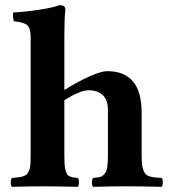

<svg xmlns="http://www.w3.org/2000/svg" viewBox="-20 -718 656 740"><path d="M228 -576.2V-371.1Q281.2 -404.3 326.2 -424.1Q371.1 -443.8 393.1 -443.8Q525.9 -443.8 525.9 -284.2V-122.1Q525.9 -101.1 527.1 -86.9Q528.3 -72.8 532.5 -62.5Q536.6 -52.2 541.3 -46.9Q545.9 -41.5 556.2 -38.3Q566.4 -35.2 575.9 -34.2Q585.4 -33.2 603 -32.2Q607.4 -27.8 607.4 -15.1Q607.4 -2.4 603 2Q517.1 0 460.9 0Q422.9 0 338.9 2Q334.5 -2.4 334.5 -15.1Q334.5 -27.8 338.9 -32.2Q356.9 -33.7 365.5 -35.9Q374 -38.1 382.3 -46.9Q390.6 -55.7 393.3 -73.5Q396 -91.3 396 -122.1V-294.9Q396 -331.5 376.7 -350.8Q357.4 -370.1 320.8 -370.1Q290 -370.1 228 -332V-122.1Q228 -100.6 228.8 -86.7Q229.5 -72.8 232.4 -62.7Q235.4 -52.7 238 -47.4Q240.7 -42 247.8 -38.8Q254.9 -35.6 261 -34.4Q267.1 -33.2 279.8 -32.2Q284.2 -27.8 284.2 -15.1Q284.2 -2.4 279.8 2Q193.8 0 163.1 0Q109.9 0 25.9 2Q21.5 -2.4 21.5 -15.1Q21.5 -27.8 25.9 -32.2Q44.4 -33.7 52.7 -34.7Q61 -35.6 71.3 -39.3Q81.5 -43 85.2 -47.9Q88.9 -52.7 92.8 -63Q96.7 -73.2 97.4 -86.9Q98.1 -100.6 98.1 -122.1V-576.2Q98.1 -608.9 85.2 -620.6Q72.3 -632.3 33.2 -636.2Q31.7 -641.1 30.5 -653.1Q29.3 -665 30.8 -669.9Q78.6 -672.4 132.8 -680.7Q187 -689 209 -698.2Q231.9 -698.2 231.9 -681.2Q228 -646.5 228 -576.2Z"/></svg>

Font: Common Serif
Style: Bold
Weight: 700
Designer: Philipp H. Poll, Khaled Hosny
Foundry: Stefan Peev, Context Ltd.
Version: Version 1.026